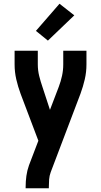

<svg xmlns="http://www.w3.org/2000/svg" viewBox="-20 -791 540 1026"><path d="M241 215H117V208Q117 178 121 149Q125 120 135 92L185 -39L90 -290Q76 -328 67 -367Q58 -406 58 -447V-520H182V-447Q182 -415 189.5 -385Q197 -355 207 -326L247 -204L294 -327Q305 -356 311.5 -386Q318 -416 318 -447V-520H442V-447Q442 -406 433 -367Q424 -328 410 -290L251 129Q244 148 242.5 168Q241 188 241 208ZM236 -574 172 -626 298 -771 377 -709Z"/></svg>

Font: Iosevka Term Curly Extrabold
Style: Regular
Weight: 800
Designer: Belleve Invis
Foundry: Belleve Invis
Version: Version 32.3.0